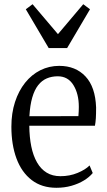

<svg xmlns="http://www.w3.org/2000/svg" viewBox="-20 -880 509 911"><path d="M247.5 11Q178 11 130.2 -25.8Q82.5 -62.5 58.2 -128Q34 -193.5 34 -279Q34 -343 51.2 -396Q68.5 -449 99.2 -487.5Q130 -526 171.5 -546.8Q213 -567.5 261 -567.5Q338.5 -567.5 385.5 -517.5Q432.5 -467.5 436 -370Q436 -339 434.8 -319.2Q433.5 -299.5 430.5 -283.5H119Q119.5 -229 128.5 -185Q137.5 -141 155.8 -109.2Q174 -77.5 201.5 -60.8Q229 -44 267 -44Q310.5 -44 348 -59.5Q385.5 -75 405 -95L420 -59Q404 -39.5 378.2 -23.8Q352.5 -8 319.2 1.5Q286 11 247.5 11ZM119.5 -328.5 352 -329Q353 -341.5 353.5 -352Q354 -362.5 354 -373Q354 -435 328.2 -476.5Q302.5 -518 254 -518Q225.5 -518 202 -508Q178.5 -498 161 -475.8Q143.5 -453.5 133 -417.2Q122.5 -381 119.5 -328.5ZM211 -652 102.5 -836 134.5 -860 255 -718 375 -860 407 -836 298.5 -652Z"/></svg>

Font: Merriweather 24pt SemiCondensed Light
Style: Regular
Weight: 300
Width: 4
Designer: Eben Sorkin
Foundry: Eben Sorkin
Version: Version 2.100